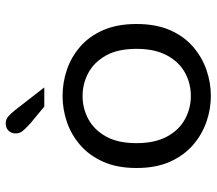

<svg xmlns="http://www.w3.org/2000/svg" viewBox="-63 -683 758 672"><g transform="rotate(-90 316.0 -347.0)"><path d="M316 12Q270 12 225.5 -3.5Q181 -19 144.5 -50.5Q108 -82 86 -131Q64 -180 64 -248Q64 -316 86 -365Q108 -414 144.5 -445.5Q181 -477 225.5 -492Q270 -507 316 -507Q363 -507 407.5 -492Q452 -477 488.5 -445.5Q525 -414 546.5 -365Q568 -316 568 -248Q568 -180 546.5 -131Q525 -82 488.5 -50.5Q452 -19 407.5 -3.5Q363 12 316 12ZM316 -58Q360 -58 397.5 -78.5Q435 -99 458 -141.5Q481 -184 481 -248Q481 -314 457.5 -355.5Q434 -397 396.5 -417Q359 -437 316 -437Q273 -437 235.5 -417Q198 -397 174.5 -355.5Q151 -314 151 -248Q151 -184 174 -141.5Q197 -99 235 -78.5Q273 -58 316 -58ZM279 -571 221 -619Q200 -638 192.5 -648Q185 -658 185 -671Q185 -686 194.5 -696Q204 -706 220 -706Q234 -706 244 -697.5Q254 -689 266 -674L346 -571Z"/></g></svg>

Font: Atkinson Hyperlegible Mono ExtraLight
Style: Regular
Weight: 400
Monospace: yes
Version: Version 2.001